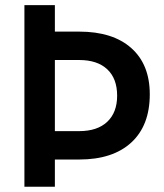

<svg xmlns="http://www.w3.org/2000/svg" viewBox="-20 -713 626 733"><path d="M73.2 0V-693.4H189.5V-592.3H282.2Q410.6 -592.3 481.2 -529.5Q551.8 -466.8 551.8 -353Q551.8 -233.9 481.2 -168.9Q410.6 -104 282.2 -104H189.5V0ZM282.2 -483.9H189.5V-212.4H282.2Q351.6 -212.4 389.4 -248Q427.2 -283.7 427.2 -347.7Q427.2 -413.1 389.4 -448.5Q351.6 -483.9 282.2 -483.9Z"/></svg>

Font: Caskaydia Cove SemiBold
Style: Regular
Weight: 600
Monospace: yes
Designer: Aaron Bell
Foundry: Saja Typeworks
Version: Version 4.300; ttfautohint (v1.8.3)